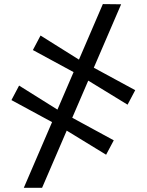

<svg xmlns="http://www.w3.org/2000/svg" viewBox="-20 -772 718 940"><path d="M96.5 147.5 483.5 -752 573 -751 186 147.5ZM499.5 -14.5 296 -139 244.5 -169 36 -282 73.5 -353 270.5 -229.5 319 -203.5 537 -85ZM604.5 -259.5 401 -384 349.5 -414 141 -527 178.5 -598 375.5 -474.5 423.5 -449 642 -330.5Z"/></svg>

Font: Merriweather Medium
Style: Regular
Weight: 500
Version: Version 2.100